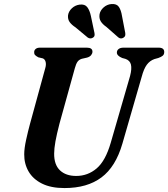

<svg xmlns="http://www.w3.org/2000/svg" viewBox="-20 -942 854 975"><path d="M542.5 -217.5 640.5 -556Q650 -592.5 645 -613.8Q640 -635 617 -643L600.5 -647.5Q573 -659 573.5 -675.5Q573.5 -686 582.2 -693Q591 -700 607.5 -700H785.5Q814 -700 814 -678Q814 -666 806.8 -659.5Q799.5 -653 784 -647.5L764 -642Q740.5 -633.5 725.5 -613.2Q710.5 -593 699.5 -552L601.5 -212.5Q567.5 -95 495.2 -41Q423 13 307.5 13Q238.5 13 193 -9.8Q147.5 -32.5 125 -71.5Q102.5 -110.5 103 -158.5Q103 -188.5 112.8 -232.8Q122.5 -277 132.5 -313.5L210 -596.5Q215 -613.5 211.8 -627.2Q208.5 -641 197.5 -645.5L174.5 -651Q162.5 -657.5 157.8 -662.8Q153 -668 153.5 -677.5Q153.5 -687 161.2 -693.5Q169 -700 183 -700H421Q449.5 -700 449.5 -679.5Q449.5 -670.5 442.8 -662Q436 -653.5 422 -649.5L395.5 -643.5Q381 -639 373.5 -628.2Q366 -617.5 360 -595.5L282 -314Q268 -260 261.5 -223.8Q255 -187.5 255 -162Q254.5 -105.5 284.5 -77Q314.5 -48.5 367 -48.5Q426 -48.5 471 -87Q516 -125.5 542.5 -217.5ZM599.5 -861 616 -775Q617 -767.5 615.8 -761.5Q614.5 -755.5 607.5 -751Q594 -742 581 -752L520 -805.5Q500.5 -819 491.5 -834Q482.5 -849 485.5 -869.5Q489 -889 506 -904.2Q523 -919.5 546 -921.5Q572.5 -923.5 583.8 -906.8Q595 -890 599.5 -861ZM441.5 -861 459.5 -775.5Q461 -768.5 460.2 -762.2Q459.5 -756 453 -751.5Q440 -742.5 426 -751L363.5 -803Q343.5 -816 333.5 -830.2Q323.5 -844.5 325.5 -864.5Q328.5 -884.5 345 -900Q361.5 -915.5 384 -918.5Q410.5 -922 423 -905.8Q435.5 -889.5 441.5 -861Z"/></svg>

Font: Fraunces 9pt S000 SemiBold
Style: Italic
Weight: 600
Italic angle: -16°
Version: Version 1.000; ttfautohint (v1.8.3)